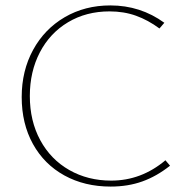

<svg xmlns="http://www.w3.org/2000/svg" viewBox="-20 -683 695 708"><path d="M60 -325Q60 -422 102 -499Q144 -576 218.5 -619.5Q293 -663 387 -663Q498 -663 586 -599L568 -578Q526 -609 481.5 -625Q437 -641 384 -641Q298 -641 231 -601Q164 -561 127 -490Q90 -419 90 -329Q90 -237 128.5 -166Q167 -95 235.5 -56Q304 -17 390 -17Q501 -17 590 -92L607 -72Q558 -33 505 -14Q452 5 388 5Q292 5 217.5 -36Q143 -77 101.5 -152Q60 -227 60 -325Z"/></svg>

Font: Ysabeau Extralight
Style: Regular
Weight: 200
Designer: Christian Thalmann (Catharsis Fonts)
Version: Version 0.003